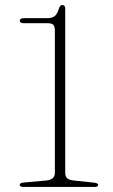

<svg xmlns="http://www.w3.org/2000/svg" viewBox="-20 -741 448 761"><path d="M75.5 -649H168.5Q185 -649 191.2 -642.8Q197.5 -636.5 197.5 -619V-55.5Q197.5 -42 188.5 -34.5Q179.5 -27 163 -25.5L73.5 -17.5Q58 -16 58 -8.5Q58 -4.5 62 -2.2Q66 0 72 0H354.5Q362 0 365.5 -2Q369 -4 369 -8Q369 -15.5 353 -17L273 -25.5Q253.5 -27.5 246 -34.8Q238.5 -42 238.5 -55.5V-705.5Q238.5 -721 227.5 -721Q222 -721 218.8 -717.5Q215.5 -714 213 -705.5Q206 -683 195.2 -676Q184.5 -669 168 -669H75Q67 -669 62.8 -666.5Q58.5 -664 58.5 -659.5Q58.5 -653.5 63 -651.2Q67.5 -649 75.5 -649Z"/></svg>

Font: Fraunces Thin
Style: Regular
Weight: 250
Version: Version 1.000;[b76b70a41]